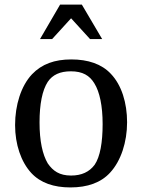

<svg xmlns="http://www.w3.org/2000/svg" viewBox="-20 -810 622 840"><path d="M427 -639 338 -790H243L155 -639H208L291 -730L374 -639ZM536 -275C536 -360 512 -438 465 -487C425 -530 365 -550 292 -550C219 -550 163 -530 120 -485C72 -434 46 -350 46 -263C46 -178 72 -102 117 -53C157 -10 215 10 288 10C363 10 422 -11 462 -55C509 -106 536 -188 536 -275ZM153 -274C153 -355 165 -415 189 -452C210 -483 243 -498 290 -498C341 -498 372 -480 393 -445C416 -408 429 -347 429 -267C429 -187 418 -124 394 -89C371 -58 337 -42 291 -42C240 -42 212 -62 189 -95C166 -134 153 -193 153 -274Z"/></svg>

Font: Domine
Style: Regular
Weight: 400
Designer: Pablo Impallari, Rodrigo Fuenzalida, Brenda Gallo
Foundry: Pablo Impallari, Rodrigo Fuenzalida, Brenda Gallo
Version: Version 2.000